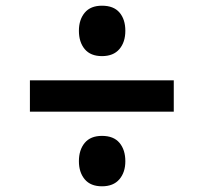

<svg xmlns="http://www.w3.org/2000/svg" viewBox="-20 -742 715 674"><path d="M420 -634Q420 -594 399 -569.5Q378 -545 338 -545Q298 -545 277.5 -569.5Q257 -594 257 -634Q257 -673 277.5 -697.5Q298 -722 338 -722Q379 -722 399.5 -698Q420 -674 420 -634ZM590 -350H85V-460H590ZM420 -176Q420 -137 399 -112.5Q378 -88 338 -88Q298 -88 277.5 -112.5Q257 -137 257 -176Q257 -216 277.5 -240.5Q298 -265 338 -265Q379 -265 399.5 -240.5Q420 -216 420 -176Z"/></svg>

Font: TypoPRO Sinkin Sans
Style: 500 Medium
Weight: 500
Designer: Keith Bates
Foundry: K-Type
Version: Sinkin Sans (version 1.0)  by Keith Bates   •   © 2014   www